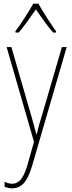

<svg xmlns="http://www.w3.org/2000/svg" viewBox="-20 -783 390 1045"><path d="M189 -763H161C137 -720 90 -647 64 -613V-606H82C112 -640 149 -695 175 -732C202 -693 238 -641 269 -606H285V-613C266 -638 214 -718 189 -763ZM16 -527 165 -11 129 116C106 195 79 217 46 217C32 217 18 213 5 206V234C19 239 31 242 46 242C95 242 128 210 154 122L343 -527H317L207 -150C196 -116 188 -89 180 -52H178C173 -71 169 -86 151 -150L42 -527Z"/></svg>

Font: Noto Sans Hebrew Condensed Thin
Style: Regular
Weight: 100
Width: 3
Designer: Monotype Design Team
Foundry: Monotype Imaging Inc.
Version: Version 2.004